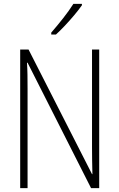

<svg xmlns="http://www.w3.org/2000/svg" viewBox="-20 -969 615 989"><path d="M491 0H449L122 -646H119Q121 -616 121.5 -584.5Q122 -553 122 -512V0H84V-714H127L454 -72H456Q455 -108 454.5 -146Q454 -184 454 -211V-714H491ZM402 -942Q386 -919 362.5 -891Q339 -863 314 -836.5Q289 -810 268 -791H244V-801Q276 -838 305.5 -875.5Q335 -913 358 -949H402Z"/></svg>

Font: Noto Sans Lao Condensed ExtraLight
Style: Regular
Weight: 200
Width: 3
Designer: Monotype Design Team
Foundry: Monotype Imaging Inc.
Version: Version 2.003; ttfautohint (v1.8.4.7-5d5b)